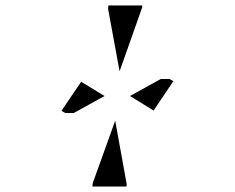

<svg xmlns="http://www.w3.org/2000/svg" viewBox="-20 -850 856 700"><path d="M276 -552 361 -500 249 -438H218L204 -446ZM374 -818 375 -830H499L498 -822L416 -590ZM442 -178 441 -170H317L318 -182L400 -410ZM612 -554 540 -447 454 -500 566 -562H598Z"/></svg>

Font: DSEG14 Modern Mini
Style: Bold Italic
Weight: 700
Italic angle: -5°
Designer: Keshikan(Twitter:@keshinomi_88pro)
Version: Version 0.46